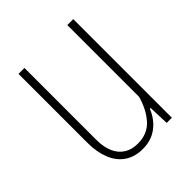

<svg xmlns="http://www.w3.org/2000/svg" viewBox="-154 -609 709 709"><g transform="rotate(-45 201.0 -254.5)"><path d="M342 -515V0H315L312 -81H308Q292 -41 260.5 -17.5Q229 6 185 6Q143 6 114 -14Q85 -34 70.5 -70.5Q56 -107 56 -155V-515H87V-140Q87 -101 99 -74.5Q111 -48 133 -34.5Q155 -21 186 -21Q236 -21 266 -54Q296 -87 311 -140V-515Z"/></g></svg>

Font: Hubot Sans Condensed ExtraLight
Style: Regular
Weight: 200
Width: 3
Designer: Deni Anggara
Foundry: GitHub, Inc., Subsidiary of Microsoft Corporation
Version: Version 2.000